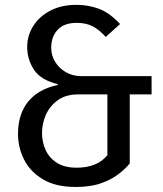

<svg xmlns="http://www.w3.org/2000/svg" viewBox="-20 -738 655 771"><path d="M286.2 -718.5Q334.9 -718.5 377.2 -702.8Q419.5 -687.2 462.1 -641.5L404.6 -589.7Q379 -618.5 352.3 -632.3Q325.6 -646.2 288.2 -646.2Q236.9 -646.2 211.3 -618.2Q185.6 -590.3 185.6 -546.2Q185.6 -515.4 201.5 -489.5Q217.4 -463.6 244.9 -447.9Q272.3 -432.3 306.7 -432.3H588.7V-359H501V-81.5Q484.6 -61.5 456.7 -39.5Q428.7 -17.4 386.4 -2.3Q344.1 12.8 284.1 12.8Q204.1 12.8 152.8 -17.7Q101.5 -48.2 76.9 -96.9Q52.3 -145.6 52.3 -200Q52.3 -280.5 93.8 -330.8Q135.4 -381 212.3 -396.9V-400Q144.1 -416.4 116.7 -457.7Q89.2 -499 89.2 -549.2Q89.2 -594.9 113.3 -633.3Q137.4 -671.8 181.8 -695.1Q226.2 -718.5 286.2 -718.5ZM411.3 -359H294.9Q243.6 -359 211.3 -335.1Q179 -311.3 163.8 -275.9Q148.7 -240.5 148.7 -204.6Q148.7 -167.7 163.1 -135.9Q177.4 -104.1 208.2 -84.4Q239 -64.6 287.7 -64.6Q370.3 -64.6 411.3 -114.9Z"/></svg>

Font: Fira Code Retina
Style: Regular
Weight: 450
Monospace: yes
Designer: Carrois Corporate, Edenspiekermann AG, Nikita Prokopov
Foundry: Carrois Corporate, Edenspiekermann AG, Nikita Prokopov
Version: Version 6.002